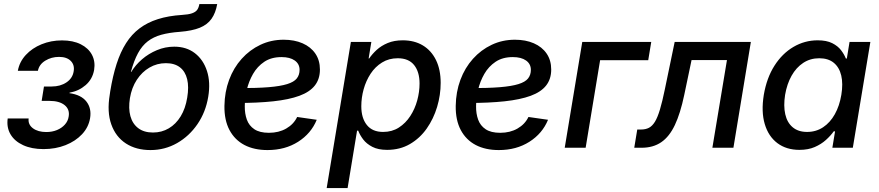

<svg xmlns="http://www.w3.org/2000/svg" viewBox="-20 -748 4450 972"><path d="M200.2 6.8Q140.1 6.8 96.9 -13.2Q53.7 -33.2 33.2 -68.1Q12.7 -103 19 -148.4H125Q121.1 -117.7 146.7 -98.6Q172.4 -79.6 214.4 -79.6Q244.1 -79.6 268.3 -89.6Q292.5 -99.6 308.3 -117.2Q324.2 -134.8 327.6 -157.7Q334 -193.8 307.4 -215.6Q280.8 -237.3 230 -237.3H190.9L202.6 -310.1H241.7Q285.6 -310.1 316.7 -331.1Q347.7 -352.1 353 -387.2Q358.4 -419.4 338.1 -439.7Q317.9 -460 278.8 -460Q240.2 -460 209.2 -440.9Q178.2 -421.9 171.9 -389.6H70.3Q78.6 -435.1 110.6 -469.7Q142.6 -504.4 190.4 -523.9Q238.3 -543.5 293.9 -543.5Q349.6 -543.5 388.7 -523.9Q427.7 -504.4 445.6 -470.5Q463.4 -436.5 456.5 -394Q448.2 -347.2 413.6 -317.1Q378.9 -287.1 332 -278.8L331.5 -276.4Q391.1 -268.1 417.7 -233.6Q444.3 -199.2 436 -149.4Q428.2 -103.5 395.3 -68.4Q362.3 -33.2 311.8 -13.2Q261.2 6.8 200.2 6.8Z M741.7 11.7Q668.9 11.7 617.4 -21.7Q565.9 -55.2 543.5 -118.2Q521 -181.2 535.6 -268.6L538.1 -286.1Q550.8 -363.8 570.3 -424.3Q589.8 -484.9 618.2 -529.5Q646.5 -574.2 686.3 -604.2Q726.1 -634.3 779.3 -651.1Q832.5 -668 900.9 -672.4Q934.1 -674.3 952.1 -680.7Q970.2 -687 978.3 -698.2Q986.3 -709.5 989.3 -727.5H1079.6Q1071.8 -682.6 1050.8 -652.8Q1029.8 -623 991.2 -607.4Q952.6 -591.8 891.1 -586.9Q836.4 -583 796.6 -572Q756.8 -561 728 -538.8Q699.2 -516.6 678.7 -479Q658.2 -441.4 642.6 -383.8H644.5Q665.5 -418.9 699 -447.8Q732.4 -476.6 774.4 -494.1Q816.4 -511.7 862.3 -511.7Q923.8 -511.7 966.6 -478.8Q1009.3 -445.8 1027.8 -388.7Q1046.4 -331.5 1034.2 -258.3Q1021.5 -180.7 979.7 -119.6Q938 -58.6 876.2 -23.4Q814.5 11.7 741.7 11.7ZM754.4 -77.1Q798.8 -77.1 834.7 -98.4Q870.6 -119.6 894.8 -159.2Q918.9 -198.7 927.7 -253.4Q937 -308.1 927.5 -347.2Q918 -386.2 890.9 -407.2Q863.8 -428.2 819.8 -428.2Q774.9 -428.2 736.8 -406Q698.7 -383.8 672.6 -344Q646.5 -304.2 637.7 -251Q629.4 -199.2 640.1 -160.2Q650.9 -121.1 679.9 -99.1Q709 -77.1 754.4 -77.1Z M1334.5 11.7Q1266.6 11.7 1217.5 -13.9Q1168.5 -39.6 1141.8 -89.6Q1115.2 -139.6 1116.2 -211.9Q1117.2 -282.7 1139.9 -343.8Q1162.6 -404.8 1203.4 -450.2Q1244.1 -495.6 1298.3 -521.2Q1352.5 -546.9 1416 -546.9Q1470.2 -546.9 1511.7 -528.8Q1553.2 -510.7 1576.4 -476.8Q1599.6 -442.9 1599.6 -396Q1599.6 -347.7 1573.7 -314.9Q1547.9 -282.2 1495.4 -262.9Q1442.9 -243.7 1363.3 -235.1Q1283.7 -226.6 1176.8 -226.6L1189.5 -301.8Q1280.3 -301.8 1339.8 -306.6Q1399.4 -311.5 1433.8 -322.3Q1468.3 -333 1482.4 -350.8Q1496.6 -368.7 1496.6 -394.5Q1496.6 -424.3 1472.2 -441.7Q1447.8 -459 1405.3 -459Q1353.5 -459 1318.1 -435.3Q1282.7 -411.6 1261 -373.8Q1239.3 -335.9 1229.2 -292.7Q1219.2 -249.5 1219.2 -210Q1218.8 -172.9 1229.7 -142.3Q1240.7 -111.8 1267.6 -93.8Q1294.4 -75.7 1341.3 -75.7Q1391.6 -75.7 1429.2 -97.4Q1466.8 -119.1 1484.4 -155.8L1583.5 -141.6Q1555.2 -72.3 1489.3 -30.3Q1423.3 11.7 1334.5 11.7Z M1633.8 204.1 1756.3 -535.6H1859.9L1846.2 -452.1H1849.1Q1864.3 -474.6 1887.2 -495.6Q1910.2 -516.6 1942.9 -530.3Q1975.6 -543.9 2019 -543.9Q2077.6 -543.9 2120.6 -518.1Q2163.6 -492.2 2187.3 -443.8Q2210.9 -395.5 2210.9 -328.6Q2210.9 -267.1 2192.9 -206.8Q2174.8 -146.5 2140.4 -97.4Q2106 -48.3 2055.4 -18.8Q2004.9 10.7 1939.9 10.7Q1894.5 10.7 1865 -4.6Q1835.4 -20 1818.6 -42.2Q1801.8 -64.5 1793.5 -86.4H1787.6L1739.7 204.1ZM1919.4 -80.1Q1964.8 -80.1 1999.3 -102.3Q2033.7 -124.5 2057.1 -160.6Q2080.6 -196.8 2092.3 -240Q2104 -283.2 2104 -325.2Q2104 -384.3 2076.4 -418.7Q2048.8 -453.1 1993.7 -453.1Q1948.7 -453.1 1914.1 -431.6Q1879.4 -410.2 1856.2 -374.8Q1833 -339.4 1821 -296.4Q1809.1 -253.4 1809.1 -210Q1809.1 -150.4 1837.2 -115.2Q1865.2 -80.1 1919.4 -80.1Z M2505.4 11.7Q2437.5 11.7 2388.4 -13.9Q2339.4 -39.6 2312.7 -89.6Q2286.1 -139.6 2287.1 -211.9Q2288.1 -282.7 2310.8 -343.8Q2333.5 -404.8 2374.3 -450.2Q2415 -495.6 2469.2 -521.2Q2523.4 -546.9 2586.9 -546.9Q2641.1 -546.9 2682.6 -528.8Q2724.1 -510.7 2747.3 -476.8Q2770.5 -442.9 2770.5 -396Q2770.5 -347.7 2744.6 -314.9Q2718.8 -282.2 2666.3 -262.9Q2613.8 -243.7 2534.2 -235.1Q2454.6 -226.6 2347.7 -226.6L2360.4 -301.8Q2451.2 -301.8 2510.7 -306.6Q2570.3 -311.5 2604.7 -322.3Q2639.2 -333 2653.3 -350.8Q2667.5 -368.7 2667.5 -394.5Q2667.5 -424.3 2643.1 -441.7Q2618.7 -459 2576.2 -459Q2524.4 -459 2489 -435.3Q2453.6 -411.6 2431.9 -373.8Q2410.2 -335.9 2400.1 -292.7Q2390.1 -249.5 2390.1 -210Q2389.6 -172.9 2400.6 -142.3Q2411.6 -111.8 2438.5 -93.8Q2465.3 -75.7 2512.2 -75.7Q2562.5 -75.7 2600.1 -97.4Q2637.7 -119.1 2655.3 -155.8L2754.4 -141.6Q2726.1 -72.3 2660.2 -30.3Q2594.2 11.7 2505.4 11.7Z M3276.9 -535.6 3261.7 -443.4H3018.1L2944.8 0H2838.9L2927.7 -535.6Z M3190.9 0 3206.1 -92.3H3225.6Q3248.5 -92.3 3265.4 -101.1Q3282.2 -109.9 3295.7 -131.8Q3309.1 -153.8 3321 -193.6Q3333 -233.4 3345.7 -295.4L3395.5 -535.6H3781.2L3692.9 0H3586.4L3660.2 -443.8H3481L3443.8 -266.6Q3424.3 -173.8 3396.5 -115Q3368.7 -56.2 3327.6 -28.1Q3286.6 0 3228 0Z M4027.3 10.7Q3960.9 10.7 3915.5 -23.4Q3870.1 -57.6 3851.6 -119.9Q3833 -182.1 3846.7 -267.6Q3861.3 -353.5 3900.6 -415.3Q3939.9 -477.1 3996.8 -510.5Q4053.7 -543.9 4119.6 -543.9Q4164.6 -543.9 4193.1 -529.5Q4221.7 -515.1 4237.8 -493.9Q4253.9 -472.7 4262.2 -451.7H4267.1L4280.8 -535.6H4386.2L4297.4 0H4193.8L4207.5 -83H4200.7Q4185.1 -61 4161.4 -39.6Q4137.7 -18.1 4104.7 -3.7Q4071.8 10.7 4027.3 10.7ZM4065.9 -80.1Q4111.3 -80.1 4147 -103.8Q4182.6 -127.4 4206.3 -169.7Q4230 -211.9 4239.3 -268.1Q4248.5 -324.2 4238.8 -365.7Q4229 -407.2 4200.9 -430.2Q4172.9 -453.1 4127.4 -453.1Q4082 -453.1 4046.4 -429.7Q4010.7 -406.2 3987.3 -364.5Q3963.9 -322.8 3954.6 -268.1Q3945.8 -212.4 3955.3 -169.9Q3964.8 -127.4 3992.9 -103.8Q4021 -80.1 4065.9 -80.1Z"/></svg>

Font: Inter 20pt Medium
Style: Italic
Weight: 500
Italic angle: -9.3988°
Version: Version 4.001;git-66647c0bb